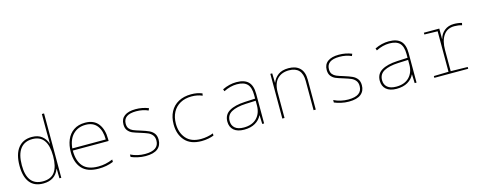

<svg xmlns="http://www.w3.org/2000/svg" viewBox="-32 -1470 5464 2190"><g transform="rotate(-15 2700.0 -375.0)"><path d="M70 -254Q70 -391 127 -464Q184 -537 289 -537Q362 -537 406.5 -501.5Q451 -466 469 -409H471Q469 -454 469 -543V-760H495V0H473L471 -113H469Q422 10 281 10Q176 10 123 -58Q70 -126 70 -254ZM469 -263V-266Q469 -512 289 -512Q196 -512 146.5 -447Q97 -382 97 -254Q97 -15 283 -15Q381 -15 425 -78Q469 -141 469 -263Z M675 -254Q675 -334 701.5 -398Q728 -462 782.5 -499.5Q837 -537 918 -537Q1022 -537 1073.5 -469.5Q1125 -402 1125 -291V-266H702Q702 -143 758.5 -79Q815 -15 937 -15Q984 -15 1025 -24Q1066 -33 1110 -51V-23Q1031 10 936 10Q801 10 738 -61.5Q675 -133 675 -254ZM1098 -291Q1098 -394 1052.5 -453Q1007 -512 918 -512Q828 -512 770.5 -455Q713 -398 703 -291Z M1320 -25V-54Q1400 -15 1490 -15Q1653 -15 1653 -130Q1653 -170 1633.5 -194.5Q1614 -219 1584 -232Q1554 -245 1499 -262Q1439 -280 1409.5 -292.5Q1380 -305 1358.5 -331.5Q1337 -358 1337 -404Q1337 -469 1383 -503Q1429 -537 1515 -537Q1595 -537 1667 -508L1656 -483Q1628 -497 1591 -504.5Q1554 -512 1515 -512Q1364 -512 1364 -405Q1364 -368 1381 -347Q1398 -326 1424.5 -314.5Q1451 -303 1508 -286Q1569 -267 1603.5 -251Q1638 -235 1659 -207Q1680 -179 1680 -133Q1680 -65 1633 -27.5Q1586 10 1490 10Q1443 10 1397.5 -0.5Q1352 -11 1320 -25Z M1890 -256Q1890 -341 1923.5 -404.5Q1957 -468 2020.5 -502.5Q2084 -537 2171 -537Q2243 -537 2300 -513L2295 -487Q2239 -512 2169 -512Q2092 -512 2035 -480.5Q1978 -449 1947.5 -391.5Q1917 -334 1917 -257Q1917 -151 1975.5 -83Q2034 -15 2151 -15Q2188 -15 2227 -22.5Q2266 -30 2296 -42V-16Q2269 -5 2230.5 2.5Q2192 10 2151 10Q2021 10 1955.5 -64Q1890 -138 1890 -256Z M2490 -128Q2490 -209 2555.5 -248.5Q2621 -288 2741 -294L2864 -300V-343Q2864 -433 2825.5 -472.5Q2787 -512 2704 -512Q2627 -512 2548 -472L2539 -497Q2621 -537 2705 -537Q2799 -537 2844.5 -492Q2890 -447 2890 -350V0H2868L2864 -103H2862Q2838 -52 2785 -21Q2732 10 2654 10Q2574 10 2532 -27Q2490 -64 2490 -128ZM2864 -220V-275L2746 -270Q2637 -265 2577 -232Q2517 -199 2517 -128Q2517 -75 2552.5 -45Q2588 -15 2656 -15Q2755 -15 2809.5 -71Q2864 -127 2864 -220Z M3105 -528H3127L3130 -417H3132Q3152 -469 3197.5 -503Q3243 -537 3320 -537Q3406 -537 3453 -491Q3500 -445 3500 -354V0H3474V-345Q3474 -512 3319 -512Q3232 -512 3181.5 -459.5Q3131 -407 3131 -302V0H3105Z M3720 -25V-54Q3800 -15 3890 -15Q4053 -15 4053 -130Q4053 -170 4033.5 -194.5Q4014 -219 3984 -232Q3954 -245 3899 -262Q3839 -280 3809.5 -292.5Q3780 -305 3758.5 -331.5Q3737 -358 3737 -404Q3737 -469 3783 -503Q3829 -537 3915 -537Q3995 -537 4067 -508L4056 -483Q4028 -497 3991 -504.5Q3954 -512 3915 -512Q3764 -512 3764 -405Q3764 -368 3781 -347Q3798 -326 3824.5 -314.5Q3851 -303 3908 -286Q3969 -267 4003.5 -251Q4038 -235 4059 -207Q4080 -179 4080 -133Q4080 -65 4033 -27.5Q3986 10 3890 10Q3843 10 3797.5 -0.5Q3752 -11 3720 -25Z M4290 -128Q4290 -209 4355.5 -248.5Q4421 -288 4541 -294L4664 -300V-343Q4664 -433 4625.5 -472.5Q4587 -512 4504 -512Q4427 -512 4348 -472L4339 -497Q4421 -537 4505 -537Q4599 -537 4644.5 -492Q4690 -447 4690 -350V0H4668L4664 -103H4662Q4638 -52 4585 -21Q4532 10 4454 10Q4374 10 4332 -27Q4290 -64 4290 -128ZM4664 -220V-275L4546 -270Q4437 -265 4377 -232Q4317 -199 4317 -128Q4317 -75 4352.5 -45Q4388 -15 4456 -15Q4555 -15 4609.5 -71Q4664 -127 4664 -220Z M4900 -21 5074 -25V-503L4918 -507V-528H5100V-407H5103Q5116 -463 5161.5 -499.5Q5207 -536 5273 -536Q5298 -536 5324 -532.5Q5350 -529 5367 -523L5361 -497Q5320 -510 5272 -510Q5188 -510 5144 -447Q5100 -384 5100 -273V-25L5300 -21V0H4900Z"/></g></svg>

Font: Noto Sans Mono UI Thin
Style: Regular
Weight: 250
Monospace: yes
Designer: Monotype Design team
Foundry: Monotype Imaging Inc.
Version: Version 1.000